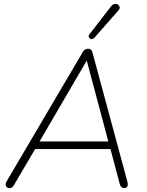

<svg xmlns="http://www.w3.org/2000/svg" viewBox="-20 -962 756 988"><path d="M29 6Q21 6 15.5 1.5Q10 -3 9 -10.5Q8 -18 13 -27L407 -696Q412 -704 418.5 -707.5Q425 -711 433 -711Q450 -711 455 -695L635 -29Q640 -10 635 -2Q630 6 620 6Q612 6 605 0Q598 -6 596 -16L546 -204L570 -195H134L166 -204L52 -10Q48 -2 42 2Q36 6 29 6ZM427 -648H425L180 -228L157 -234H559L539 -228ZM589 -908 466 -768Q460 -762 453.5 -761Q447 -760 442.5 -763.5Q438 -767 436.5 -773Q435 -779 440 -785L552 -930Q558 -938 566 -940.5Q574 -943 580.5 -941Q587 -939 591.5 -934Q596 -929 596 -922.5Q596 -916 589 -908Z"/></svg>

Font: Nunito Variable Extra Light
Style: Italic
Weight: 200
Italic angle: -9°
Designer: Vernon Adams
Foundry: Vernon Adams
Version: Version 3.602